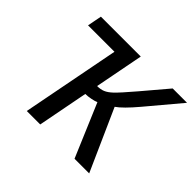

<svg xmlns="http://www.w3.org/2000/svg" viewBox="-154 -898 1109 1109"><g transform="rotate(45 400.0 -344.0)"><path d="M348.6 -308.6 289.1 0H179.2L295.4 -600.1H79.6L96.7 -688H422.4L364.7 -389.2Q392.6 -389.2 413.3 -397.9Q434.1 -406.7 457 -428.2Q471.2 -441.4 495.4 -468.3Q519.5 -495.1 553.7 -535.2L683.1 -688H800.3L628.9 -483.9Q560.5 -402.8 521 -376L689 0H569.3L431.6 -324.7Q419.4 -318.8 393.6 -313.7Q367.7 -308.6 348.6 -308.6Z"/></g></svg>

Font: Arimo Medium
Style: Italic
Weight: 500
Italic angle: -12°
Designer: Steve Matteson
Foundry: Monotype Imaging Inc.
Version: Version 1.33